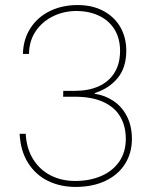

<svg xmlns="http://www.w3.org/2000/svg" viewBox="-20 -736 607 769"><path d="M58.6 -200.2H83Q85.9 -142.1 112.1 -99.4Q138.2 -56.6 182.1 -33.9Q226.1 -11.2 281.2 -11.2Q338.9 -11.2 384.8 -30.8Q430.7 -50.3 457.3 -88.4Q483.9 -126.5 483.9 -179.7Q483.9 -231.4 461.2 -269.5Q438.5 -307.6 392.8 -328.1Q347.2 -348.6 279.8 -348.6H232.9L233.4 -372.1H279.8Q334 -372.1 374.8 -390.1Q415.5 -408.2 438.2 -444.3Q460.9 -480.5 460.9 -532.2Q460.9 -581.1 439.5 -616.7Q418 -652.3 379.4 -671.6Q340.8 -690.9 290.5 -691.9Q239.3 -692.9 195.1 -672.1Q150.9 -651.4 123.8 -612.1Q96.7 -572.8 96.2 -520H71.8Q73.2 -579.1 102.1 -623.5Q130.9 -668 180.2 -691.9Q229.5 -715.8 290.5 -715.8Q350.1 -715.8 394.3 -692.1Q438.5 -668.5 462.2 -627Q485.8 -585.4 485.8 -533.2Q485.8 -465.3 451.2 -423.3Q416.5 -381.3 359.4 -363.3V-360.4Q400.4 -354.5 434.3 -331.8Q468.3 -309.1 488.3 -270.3Q508.3 -231.4 508.3 -179.7Q508.3 -123 480.7 -79.3Q453.1 -35.6 402.1 -11.5Q351.1 12.7 282.7 12.7Q221.2 12.7 171.6 -11.7Q122.1 -36.1 92 -84.2Q62 -132.3 58.6 -200.2Z"/></svg>

Font: Wand UI Pro
Style: Regular
Weight: 400
Designer: Andreas Faust
Version: Version 1.003;FEAKit 1.0